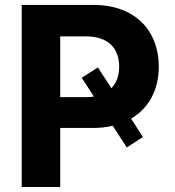

<svg xmlns="http://www.w3.org/2000/svg" viewBox="-20 -747 701 767"><path d="M66.8 0H220.5V-235.8H349.8C378.9 -235.8 405.9 -238.6 430.4 -244.7L486.5 -158L551.1 -199.6L503.6 -273.1C574.9 -314.6 614.3 -388.5 614.3 -480.8C614.3 -625.4 518.8 -727.3 353.7 -727.3H66.8ZM220.5 -601.6H324.2C413 -601.6 456 -553.3 456 -480.8C456 -445.7 445.7 -415.8 425.1 -394.5L371.1 -477.6L306.5 -436.4L355.1 -361.2C345.9 -359.7 335.6 -359 324.9 -359H220.5Z"/></svg>

Font: Inter-Hewn
Style: Bold
Weight: 700
Designer: Rasmus Andersson
Foundry: rsms
Version: Version 3.012;git-f93a4a705